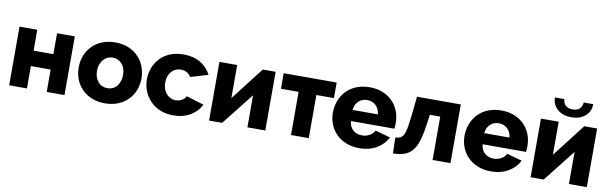

<svg xmlns="http://www.w3.org/2000/svg" viewBox="-47 -1206 5378 1692"><g transform="rotate(10 2641.5 -360.0)"><path d="M57 -525V0H216V-200H393V0H552V-525H393V-338H216V-525Z M1122 -72Q1158 -109 1176.5 -158Q1195 -207 1195 -262Q1195 -316 1176 -366Q1157 -416 1121 -453Q1084 -492 1031.5 -513.5Q979 -535 914 -535Q849 -535 796 -513.5Q743 -492 706 -453Q670 -416 651.5 -366.5Q633 -317 633 -262Q633 -207 651.5 -158Q670 -109 706 -72Q743 -33 796 -11.5Q849 10 914 10Q979 10 1032 -11.5Q1085 -33 1122 -72ZM831 -361Q846 -379 867.5 -389Q889 -399 914 -399Q965 -399 997.5 -361.5Q1030 -324 1030 -262Q1030 -233 1021 -207.5Q1012 -182 997 -163Q964 -125 914 -125Q862 -125 829.5 -162.5Q797 -200 797 -262Q797 -291 806 -317Q815 -343 831 -361Z M1318 -73Q1355 -34 1408 -12Q1461 10 1525 10Q1613 10 1677.5 -28Q1742 -66 1772 -129L1616 -177Q1604 -154 1579 -139.5Q1554 -125 1524 -125Q1500 -125 1478.5 -135Q1457 -145 1441 -163Q1407 -202 1407 -263Q1407 -324 1440 -361.5Q1473 -399 1524 -399Q1583 -399 1615 -349L1771 -396Q1739 -460 1676 -497.5Q1613 -535 1525 -535Q1460 -535 1407 -514Q1354 -493 1317 -454Q1281 -417 1262 -367Q1243 -317 1243 -263Q1243 -209 1262.5 -159.5Q1282 -110 1318 -73Z M1846 -525V0H1963L2189 -287V0H2349V-525H2234L2005 -229V-525Z M2895 -386V-525H2421V-386H2579V0H2738V-386Z M3442 -130 3306 -168Q3295 -140 3263 -122.5Q3231 -105 3195 -105Q3148 -105 3115 -133.5Q3082 -162 3078 -213H3466Q3470 -230 3470 -264Q3470 -319 3451.5 -368Q3433 -417 3397 -454Q3360 -493 3307.5 -514Q3255 -535 3190 -535Q3125 -535 3072 -513.5Q3019 -492 2982 -453Q2946 -415 2927 -364.5Q2908 -314 2908 -257Q2908 -203 2927.5 -154.5Q2947 -106 2983 -70Q3020 -32 3073 -11Q3126 10 3190 10Q3279 10 3344.5 -28Q3410 -66 3442 -130ZM3188 -420Q3234 -420 3265 -391Q3296 -362 3301 -312H3075Q3080 -361 3110.5 -390.5Q3141 -420 3188 -420Z M3669 -67Q3697 -104 3714.5 -166.5Q3732 -229 3745 -329L3753 -388H3846V0H4006V-525H3614L3596 -354Q3587 -279 3580 -240.5Q3573 -202 3562 -180Q3550 -157 3533 -148Q3516 -139 3488 -138L3492 4Q3557 3 3599 -13.5Q3641 -30 3669 -67Z M4620 -130 4484 -168Q4473 -140 4441 -122.5Q4409 -105 4373 -105Q4326 -105 4293 -133.5Q4260 -162 4256 -213H4644Q4648 -230 4648 -264Q4648 -319 4629.5 -368Q4611 -417 4575 -454Q4538 -493 4485.5 -514Q4433 -535 4368 -535Q4303 -535 4250 -513.5Q4197 -492 4160 -453Q4124 -415 4105 -364.5Q4086 -314 4086 -257Q4086 -203 4105.5 -154.5Q4125 -106 4161 -70Q4198 -32 4251 -11Q4304 10 4368 10Q4457 10 4522.5 -28Q4588 -66 4620 -130ZM4366 -420Q4412 -420 4443 -391Q4474 -362 4479 -312H4253Q4258 -361 4288.5 -390.5Q4319 -420 4366 -420Z M4984 -653Q4943 -653 4920.5 -673.5Q4898 -694 4897 -730H4812Q4814 -663 4861 -623Q4908 -583 4984 -583Q5060 -583 5107 -623Q5154 -663 5155 -730H5070Q5067 -693 5045 -673Q5023 -653 4984 -653ZM4723 -525V0H4840L5066 -287V0H5226V-525H5111L4882 -229V-525Z"/></g></svg>

Font: RT Raleway ExtraBold
Style: Regular
Weight: 400
Designer: Matt McInerney, Pablo Impallari, Rodrigo Fuenzalida — Edited by Milan Moffatt in April 2016
Foundry: Matt McInerney, Pablo Impallari, Rodrigo Fuenzalida — Edited by Milan Moffatt in April 2016
Version: Version 3.001